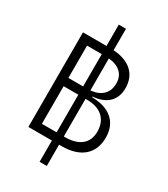

<svg xmlns="http://www.w3.org/2000/svg" viewBox="-240 -956 1065 1219"><g transform="rotate(30 293.0 -347.0)"><path d="M258.3 156.2H311V0H330.6C467.8 0 545.9 -67.9 545.9 -187C545.9 -298.8 472.2 -363.8 342.3 -365.7V-370.6C441.4 -377.9 497.1 -431.6 497.1 -521C497.1 -623 429.7 -684.6 311 -692.4V-849.6H258.3V-693.4H85.9V0H258.3ZM311 -335.9H321.8C422.4 -335.9 480.5 -283.2 480.5 -191.9C480.5 -107.9 422.4 -60.1 321.8 -60.1H311ZM258.3 -60.1H150.4V-335.9H258.3ZM150.4 -396.5V-633.3H258.3V-396.5ZM311 -397.5V-632.3C388.2 -625 431.6 -584.5 431.6 -517.6C431.6 -447.8 387.7 -404.8 311 -397.5Z"/></g></svg>

Font: Cascadia Code PL Light
Style: Regular
Weight: 300
Monospace: yes
Designer: Aaron Bell
Foundry: Saja Typeworks
Version: Version 2404.023